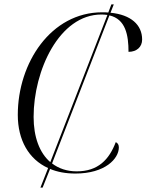

<svg xmlns="http://www.w3.org/2000/svg" viewBox="-20 -780 667 874"><path d="M164 74H174L208 -11C241 3 280 10 323 10C459 10 521 -58 521 -109C521 -121 516 -129 507 -133C477 -54 427 0 329 0C285 0 247 -13 217 -36L478 -710C552 -693 565 -620 565 -544C602 -544 627 -566 627 -600C627 -667 576 -713 483 -722L498 -760H487L473 -723C464 -724 455 -724 445 -724C212 -724 61 -494 61 -257C61 -142 111 -55 199 -15ZM133 -248C133 -458 249 -714 442 -714C452 -714 460 -713 469 -712L209 -42C160 -84 133 -156 133 -248Z"/></svg>

Font: Noto Serif Display Light
Style: Italic
Weight: 300
Italic angle: -12°
Designer: Monotype Design Team
Foundry: Monotype Imaging Inc.
Version: Version 2.009